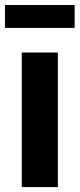

<svg xmlns="http://www.w3.org/2000/svg" viewBox="-26 -759 323 779"><path d="M62.4 0V-545.9H208.8V0ZM276.9 -738.8V-645.8H-5.8V-738.8Z"/></svg>

Font: Atlassian Sans
Style: Regular
Weight: 400
Designer: Rasmus Andersson
Foundry: Modifications by Atlassian Pty Ltd, manufactured by rsms
Version: Version 4.001;git-9221beed3